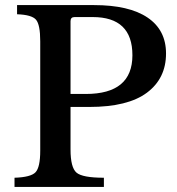

<svg xmlns="http://www.w3.org/2000/svg" viewBox="-20 -734 694 754"><path d="M632 -524Q632 -426 557 -370Q482 -314 331 -314H257V-147Q257 -76 280.5 -56Q304 -36 388 -36V0H37V-36Q101 -38 119.5 -57.5Q138 -77 138 -142V-572Q138 -637 121.5 -656.5Q105 -676 47 -678V-714H349Q487 -714 559.5 -665Q632 -616 632 -524ZM257 -651V-365H317Q500 -365 500 -517Q500 -667 344 -667H273Q257 -667 257 -651Z"/></svg>

Font: Kolar Light
Style: Regular
Weight: 300
Designer: Ramakrishna Saiteja (Kannada); Shiva Nallaperumal (Latin)
Foundry: Indian Type Foundry
Version: Version 1.001;PS 1.0;hotconv 1.0.88;makeotf.lib2.5.647800